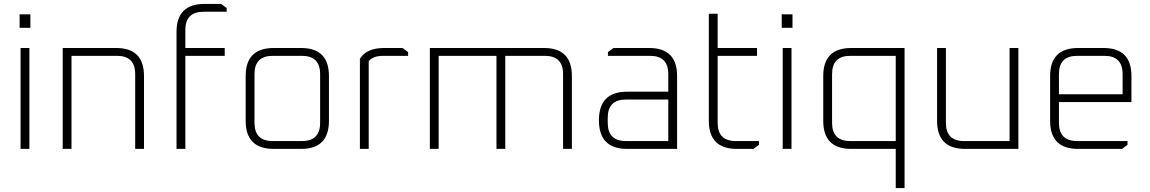

<svg xmlns="http://www.w3.org/2000/svg" viewBox="-20 -760 5872 980"><path d="M80 -618V-687H135V-618ZM85 0V-515H130V0Z M300 0V-515H573Q715 -515 715 -372V0H670V-382Q670 -475 577 -475H345V0Z M881 0V-597Q881 -740 1024 -740H1109L1137 -719V-700H1019Q926 -700 926 -607V-515H1127V-475H926V0Z M1234 -143V-372Q1234 -515 1377 -515H1517Q1659 -515 1659 -372V-143Q1659 0 1517 0H1377Q1234 0 1234 -143ZM1279 -133Q1279 -40 1372 -40H1521Q1614 -40 1614 -133V-382Q1614 -475 1521 -475H1372Q1279 -475 1279 -382Z M1817 0V-460Q1851 -515 1940 -515H2035L2063 -494V-475H1935Q1885 -475 1862 -448V0Z M2174 0V-515H2757Q2899 -515 2899 -372V0H2854V-382Q2854 -475 2761 -475H2559V0H2514V-475H2219V0Z M3181 0Q3037 0 3037 -146Q3037 -292 3181 -292H3391V-382Q3391 -475 3298 -475H3083V-494L3111 -515H3294Q3436 -515 3436 -372V0ZM3082 -133Q3082 -40 3175 -40H3391V-252H3175Q3082 -252 3082 -159Z M3598 -143V-690H3643V-515H3844V-475H3643V-133Q3643 -40 3736 -40H3854V-21L3826 0H3741Q3598 0 3598 -143Z M3970 -618V-687H4025V-618ZM3975 0V-515H4020V0Z M4182 -143V-372Q4182 -515 4325 -515H4597V200H4552V0H4325Q4182 0 4182 -143ZM4227 -133Q4227 -40 4320 -40H4552V-475H4320Q4227 -475 4227 -382Z M4763 -143V-515H4808V-133Q4808 -40 4901 -40H5133V-515H5178V0H4906Q4763 0 4763 -143Z M5340 -143V-372Q5340 -515 5483 -515H5613Q5755 -515 5755 -372V-239H5385V-133Q5385 -40 5478 -40H5735V-21L5707 0H5483Q5340 0 5340 -143ZM5385 -279H5710V-382Q5710 -475 5617 -475H5478Q5385 -475 5385 -382Z"/></svg>

Font: Oxanium ExtraLight ExtraLight
Style: Regular
Weight: 250
Version: Version 2.000